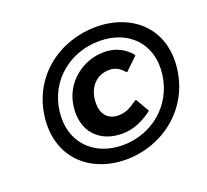

<svg xmlns="http://www.w3.org/2000/svg" viewBox="-115 -794 1018 944"><g transform="rotate(-20 393.5 -322.0)"><path d="M780 -324C805 -529 663 -654 474 -654C284 -654 112 -529 87 -324C62 -119 203 10 393 10C582 10 755 -119 780 -324ZM702 -324C683 -167 553 -62 402 -62C250 -62 146 -167 165 -324C184 -481 314 -583 466 -583C617 -583 721 -481 702 -324ZM572 -172 579 -178 537 -250 526 -244C496 -222 468 -207 432 -207C372 -207 339 -250 348 -323C356 -388 400 -433 464 -433C493 -433 514 -422 536 -398L543 -392L610 -456L605 -463V-464C575 -496 534 -524 469 -524C360 -524 253 -446 238 -323C222 -195 301 -116 418 -116C479 -116 529 -141 572 -172Z"/></g></svg>

Font: Falling Sky
Style: SeBdObl
Weight: 600
Designer: Paul D. Hunt
Foundry: Adobe Systems Incorporated
Version: Version 1.02